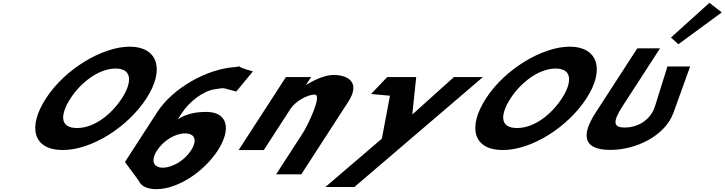

<svg xmlns="http://www.w3.org/2000/svg" viewBox="-20 -1055 5095 1350"><path d="M303.5 -363.9C170.9 -159.1 214.1 -0.1 421.5 -0.1C623 -0.1 877.2 -159.1 1009.9 -363.9C1142.6 -568.8 1086.9 -726.9 892.2 -726.9C699.3 -726.9 436.2 -568.8 303.5 -363.9ZM476.1 -363.9C543.8 -468.5 669.3 -573 792.6 -573C916.7 -573 905.1 -468.5 837.3 -363.9C769.6 -259.4 649.2 -154.8 521.7 -154.8C390.8 -154.8 408.4 -259.4 476.1 -363.9Z M1758.2 -553C1678.7 -574.7 1664 -584.7 1662.9 -588.3C1658.7 -586.8 1647.5 -584.4 1620.1 -582.3C1436.3 -567.8 1197.3 -438.9 1085.9 -267L858.6 84L954.4 214C971.1 253 1011.9 275 1079.9 275C1229.9 275 1413.9 153 1511.1 3C1608.2 -147 1581.6 -268 1431.6 -268C1361.6 -268 1295.1 -258 1229.9 -216L1254.5 -254C1313.5 -345 1410.2 -415.1 1489.1 -427.4C1573.5 -440.4 1539 -436.4 1641.2 -411.3ZM1323.1 3C1277.1 74 1191.7 124 1124.7 124C1058.7 124 1038.1 74 1084.1 3C1129.4 -67 1211.8 -117 1280.8 -117C1352.8 -117 1368.4 -67 1323.1 3ZM1662.9 -588.3C1662.1 -590.8 1668.1 -590.2 1662.9 -588.3Z M1658 0H1835L2022.8 -290C2055.9 -341 2139.6 -390 2192.6 -390C2249.6 -390 2142.1 -170 2109.1 -119L1921.2 171H2098.2L2427.9 -338C2520.6 -481 2420 -528 2326 -528C2270 -528 2200.2 -499 2134.3 -459H2132.3L2167.3 -513H1990.3Z M3171.4 -513 2879 -250 2906.4 -513H2702.4L2589.1 -394L2721.9 -382L2664.9 -80L2267.7 260H2471.7L3375.4 -513Z M3397.5 -363.9C3264.9 -159.1 3308.1 -0.1 3515.5 -0.1C3717 -0.1 3971.2 -159.1 4103.9 -363.9C4236.6 -568.8 4180.9 -726.9 3986.2 -726.9C3793.3 -726.9 3530.2 -568.8 3397.5 -363.9ZM3570.1 -363.9C3637.8 -468.5 3763.3 -573 3886.6 -573C4010.7 -573 3999.1 -468.5 3931.3 -363.9C3863.6 -259.4 3743.2 -154.8 3615.7 -154.8C3484.8 -154.8 3502.4 -259.4 3570.1 -363.9Z M4697.6 -791 4749.9 -744 5054.8 -967.9 4968 -1035.1ZM4832.6 -587.5H4672.8L4585.9 -309.5C4551.7 -200.5 4452.2 -158.2 4374 -158.2C4295.8 -158.2 4282.1 -192.2 4358.1 -309.5L4620.7 -715H4460.9L4168 -262.8C4055.7 -89.4 4093.6 -1 4272.1 -1C4450.6 -1 4656.1 -98.6 4715.4 -262.8Z"/></svg>

Font: Hussar
Style: BdWodka
Weight: 700
Foundry: Cannot Into Space Fonts
Version: Version 2.00